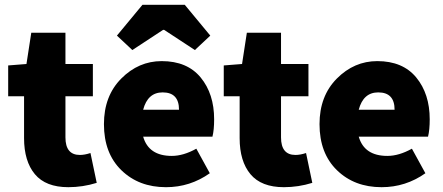

<svg xmlns="http://www.w3.org/2000/svg" viewBox="-20 -766 1842 798"><path d="M264 12Q170 12 125 -42Q80 -96 80 -192V-366H14V-494L90 -500L110 -630H252V-500H366V-366H252V-195Q252 -122 312 -122Q332 -122 356 -130L382 -6Q324 12 264 12Z M658 -642 530 -558 466 -618 572 -746H748L854 -618L790 -558L662 -642ZM870 -270Q870 -226 863 -198H575Q598 -118 694 -118Q742 -118 796 -148L852 -46Q770 12 670 12Q557 12 484.5 -58.5Q412 -129 412 -250Q412 -367 484 -439.5Q556 -512 652 -512Q758 -512 814 -444Q870 -376 870 -270ZM575 -310H724Q724 -382 656 -382Q594 -382 575 -310Z M1160 12Q1066 12 1021 -42Q976 -96 976 -192V-366H910V-494L986 -500L1006 -630H1148V-500H1262V-366H1148V-195Q1148 -122 1208 -122Q1228 -122 1252 -130L1278 -6Q1220 12 1160 12Z M1766 -270Q1766 -226 1759 -198H1471Q1494 -118 1590 -118Q1638 -118 1692 -148L1748 -46Q1666 12 1566 12Q1453 12 1380.5 -58.5Q1308 -129 1308 -250Q1308 -367 1380 -439.5Q1452 -512 1548 -512Q1654 -512 1710 -444Q1766 -376 1766 -270ZM1471 -310H1620Q1620 -382 1552 -382Q1490 -382 1471 -310Z"/></svg>

Font: Assistant ExtraBold
Style: Regular
Weight: 800
Designer: Hebrew By Ben Nathan, Latin by Paul Hunt
Version: Version 2.001;PS 002.001;hotconv 1.0.88;makeotf.lib2.5.64775